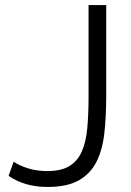

<svg xmlns="http://www.w3.org/2000/svg" viewBox="-20 -730 521 761"><path d="M34 -89Q56 -74 90.5 -63Q125 -52 168 -52Q222 -52 254.5 -71.5Q287 -91 304 -129Q321 -167 326 -222.5Q331 -278 331 -349V-710H401V-349Q401 -268 393.5 -201.5Q386 -135 362 -88Q338 -41 292 -15Q246 11 168 11Q78 11 14 -33Z"/></svg>

Font: Oxford Sans
Style: Regular
Weight: 400
Designer: Matt McInerney, Pablo Impallari, Rodrigo Fuenzalida
Foundry: Matt McInerney, Pablo Impallari, Rodrigo Fuenzalida
Version: Version 3.000g; ttfautohint (v1.5) -l 8 -r 28 -G 28 -x 14 -D